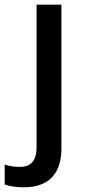

<svg xmlns="http://www.w3.org/2000/svg" viewBox="-74 -559 364 819"><path d="M27 240C141 240 188 174 188 74V-539H82V69C82 134 51 153 10 153C-15 153 -34 149 -54 143V228C-35 235 -6 240 27 240Z"/></svg>

Font: Noto Sans Lao UI Med
Style: Regular
Weight: 500
Designer: Monotype Design Team
Foundry: Monotype Imaging Inc.
Version: Version 2.000